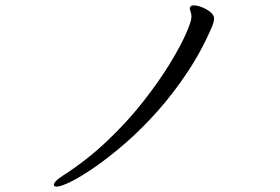

<svg xmlns="http://www.w3.org/2000/svg" viewBox="-20 -674 1040 713"><path d="M191 19Q180 19 180 12Q180 7 187.5 -1.5Q195 -10 214 -22Q304 -80 379 -151.5Q454 -223 512 -297Q570 -371 610 -436.5Q650 -502 670.5 -548.5Q691 -595 691 -611Q691 -622 688 -629.5Q685 -637 685 -643Q685 -648 690 -652Q692 -654 700 -654Q713 -654 730.5 -647Q748 -640 761.5 -629Q775 -618 775 -605Q775 -596 769 -579Q730 -487 676.5 -406.5Q623 -326 563.5 -259.5Q504 -193 444.5 -141.5Q385 -90 333 -54Q281 -18 243.5 0.5Q206 19 191 19Z"/></svg>

Font: Klee One SemiBold
Style: Regular
Weight: 600
Designer: Fontworks Inc.
Foundry: Fontworks Inc.
Version: Version 1.00;January 12, 2022;FontCreator 13.0.0.2683 64-bit